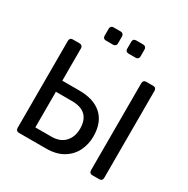

<svg xmlns="http://www.w3.org/2000/svg" viewBox="-197 -1073 1217 1246"><g transform="rotate(30 411.5 -450.0)"><path d="M110 0Q99 0 93 -6.5Q87 -13 87 -23V-677Q87 -687 93 -693.5Q99 -700 110 -700H161Q172 -700 178.5 -693.5Q185 -687 185 -677V-434H313Q422 -434 481.5 -379.5Q541 -325 541 -220Q541 -163 516.5 -112.5Q492 -62 441 -31Q390 0 313 0ZM185 -84H305Q370 -84 405.5 -122Q441 -160 441 -222Q441 -286 407 -318.5Q373 -351 305 -351H185ZM660 0Q649 0 643 -6.5Q637 -13 637 -23V-677Q637 -687 643 -693.5Q649 -700 660 -700H713Q724 -700 730 -693.5Q736 -687 736 -677V-23Q736 -13 730 -6.5Q724 0 713 0ZM469 -801Q458 -801 452 -807Q446 -813 446 -823V-877Q446 -887 452 -893.5Q458 -900 469 -900H523Q533 -900 539.5 -893.5Q546 -887 546 -877V-823Q546 -813 539.5 -807Q533 -801 523 -801ZM299 -801Q289 -801 283 -807Q277 -813 277 -823V-877Q277 -887 283 -893.5Q289 -900 299 -900H354Q364 -900 370.5 -893.5Q377 -887 377 -877V-823Q377 -813 370.5 -807Q364 -801 354 -801Z"/></g></svg>

Font: DVN-Rubik
Style: Regular
Weight: 400
Designer: Hubert and Fischer
Foundry: Hubert & Fischer
Version: Version 2.102